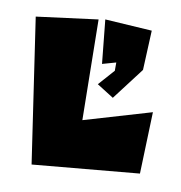

<svg xmlns="http://www.w3.org/2000/svg" viewBox="-65 -595 602 640"><g transform="rotate(10 236.5 -275.5)"><path d="M241 -535 256 -387 302 -400V-372L254 -318L311 -282L394 -391L400 -525ZM11 -504 83 -16 444 -49 451 -258 224 -191 219 -531Z"/></g></svg>

Font: Super Mario
Style: Regular
Weight: 400
Version: Version 1.0